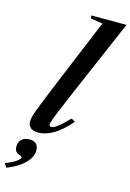

<svg xmlns="http://www.w3.org/2000/svg" viewBox="-243 -885 844 1243"><g transform="rotate(15 179.0 -264.0)"><path d="M68.5 10.5Q35.5 10.5 18.8 -5Q2 -20.5 2 -48Q2 -60.5 7 -80Q12 -99.5 26.5 -137.8Q41 -176 68.8 -244Q96.5 -312 142 -421.5L290.5 -779L210.5 -791.5L207.5 -811H443.5L226 -306Q190 -221 168.8 -170.5Q147.5 -120 138.5 -94.8Q129.5 -69.5 129.5 -61Q129.5 -46.5 144.5 -46.5Q158.5 -46.5 184.5 -65.5Q210.5 -84.5 257.5 -133.5L283 -118.5Q173.5 10.5 68.5 10.5ZM-68.5 283.5 -86.5 256.5Q-63 249.5 -41.2 238Q-19.5 226.5 -5.2 214.8Q9 203 9 195Q9 186 -9 181Q-41.5 172.5 -41.5 133Q-41.5 103 -22.5 85.2Q-3.5 67.5 30 67.5Q90 67.5 90 126Q90 170.5 48.2 212.2Q6.5 254 -68.5 283.5Z"/></g></svg>

Font: Libre Caslon Text SemiBold Italic
Style: Regular
Weight: 600
Italic angle: -22.583°
Designer: Pablo Impallari, Rodrigo Fuenzalida, Katja Schimmel
Foundry: Pablo Impallari, Rodrigo Fuenzalida
Version: Version 2.000